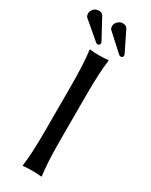

<svg xmlns="http://www.w3.org/2000/svg" viewBox="-218 -882 729 929"><g transform="rotate(30 147.0 -417.0)"><path d="M104 -445Q104 -574 94 -645L96 -648Q114 -645 147 -645Q180 -645 198 -648L200 -645Q190 -579 190 -445V-200Q190 -71 200 0L198 3Q180 0 147 0Q114 0 96 3L94 0Q104 -68 104 -200ZM0 -794Q0 -808 10.5 -820Q21 -832 41 -832Q56 -832 64 -820L123 -711Q127 -704 127 -700Q127 -694 122.5 -690.5Q118 -687 114 -687Q109 -687 106 -690L7 -774Q0 -781 0 -794ZM131 -799Q131 -815 143.5 -826Q156 -837 169 -837Q188 -837 196 -825L250 -715Q253 -710 253 -704Q253 -692 240 -692Q234 -692 226 -700L138 -780Q131 -786 131 -799Z"/></g></svg>

Font: Libertinus Sans
Style: Regular
Weight: 400
Designer: Philipp H. Poll
Foundry: Khaled Hosny
Version: Version 6.1